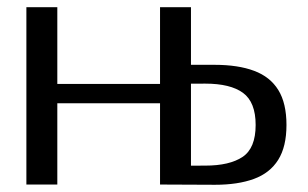

<svg xmlns="http://www.w3.org/2000/svg" viewBox="-20 -519 866 540"><path d="M54.2 0V-498.8H141.2V-229.6L63.1 -282.9H503.9L430.1 -229.6V-498.8H517V0H430.1V-281.4L503.9 -228.5H63.1L141.2 -281.4V0ZM430.3 0 430.1 -498.8H517.1V-307.3L466.6 -336.7H583.6Q649.7 -336.7 694.7 -319.8Q739.8 -303 762.7 -265.9Q785.7 -228.8 785.7 -167.5Q785.7 -106.5 762.4 -69.4Q739.1 -32.3 694.1 -15.8Q649.1 0.7 584.5 0.7ZM517.1 -7 440.3 -52.8 557.1 -53.2Q625.6 -53.2 662.3 -77.7Q699 -102.3 699 -167.5Q699 -231.7 663.5 -257.8Q628 -283.8 557.1 -283.8L486 -283.5L517.1 -329.1Z"/></svg>

Font: Russolo 10pt ExtraLight
Style: Regular
Weight: 200
Designer: Micah Stupak-Hahn
Version: Version 1.000